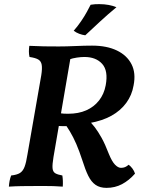

<svg xmlns="http://www.w3.org/2000/svg" viewBox="-20 -901 717 930"><path d="M426 -680Q497 -680 546 -656.5Q595 -633 617 -590Q639 -547 627 -487Q619 -440 591.5 -402.5Q564 -365 520 -340.5Q476 -316 414 -305L313 -290Q297 -290 283 -290Q269 -290 258 -291L266 -353Q279 -351 289.5 -350.5Q300 -350 310 -350Q360 -350 397.5 -366.5Q435 -383 459.5 -414Q484 -445 492 -488Q505 -558 475 -591.5Q445 -625 389 -625Q372 -625 352 -622Q332 -619 315 -613L326 -647L239 -140Q233 -104 234.5 -86.5Q236 -69 247.5 -62Q259 -55 282 -51Q284 -38 284.5 -24.5Q285 -11 284 3Q258 1 239 0.5Q220 0 201.5 0Q183 0 157 0Q116 0 85 0.5Q54 1 23 3Q24 -12 26.5 -25Q29 -38 34 -51Q62 -54 76.5 -63Q91 -72 99 -93Q107 -114 113 -153L180 -537Q185 -569 182 -587Q179 -605 165 -613Q151 -621 123 -625Q120 -638 120 -651.5Q120 -665 122 -679Q159 -677 192.5 -676.5Q226 -676 265 -676Q300 -676 345.5 -678Q391 -680 426 -680ZM400 -328Q422 -307 438.5 -285.5Q455 -264 472 -233.5Q489 -203 507 -156Q522 -119 537 -103.5Q552 -88 566 -88Q577 -88 585.5 -91.5Q594 -95 603 -103Q613 -96 621.5 -84.5Q630 -73 634 -60Q605 -27 571 -9Q537 9 496 9Q464 9 443 -5.5Q422 -20 407.5 -49.5Q393 -79 379 -124Q364 -170 349.5 -203.5Q335 -237 318.5 -264.5Q302 -292 282 -319ZM393 -730Q378 -732 363.5 -737.5Q349 -743 337 -752Q357 -775 373 -798.5Q389 -822 400.5 -843Q412 -864 419 -878Q430 -880 440.5 -880.5Q451 -881 461 -881Q485 -881 506.5 -877Q528 -873 544 -866Q504 -833 465 -797Q426 -761 393 -730Z"/></svg>

Font: Vollkorn SemiBold
Style: Italic
Weight: 600
Italic angle: -11°
Designer: Friedrich Althausen
Foundry: Friedrich Althausen
Version: Version 5.000